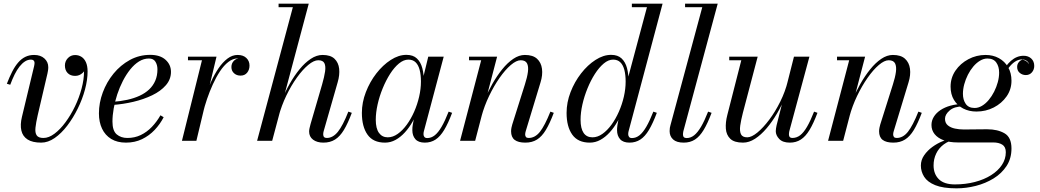

<svg xmlns="http://www.w3.org/2000/svg" viewBox="-20 -770 5688 1050"><path d="M205.5 10Q157.5 10 130.8 -7.2Q104 -24.5 96.8 -56.2Q89.5 -88 100 -131L166.5 -408Q167.5 -412.5 168.2 -417.5Q169 -422.5 169 -426Q169 -434 164 -439Q159 -444 149.5 -444Q132 -444 116.5 -434Q101 -424 86.8 -406Q72.5 -388 60 -362.8Q47.5 -337.5 36 -306.5L17.5 -312Q32 -349.5 47 -378.8Q62 -408 79.5 -428.2Q97 -448.5 118.5 -459Q140 -469.5 166.5 -469.5Q202 -469.5 223 -450.2Q244 -431 244 -402.5Q244 -391.5 242.2 -382.5Q240.5 -373.5 239.5 -368L186 -139Q177 -99.5 174 -72Q171 -44.5 180.5 -30Q190 -15.5 217.5 -15.5Q247 -15.5 278.2 -39Q309.5 -62.5 338.2 -101.5Q367 -140.5 390 -188.2Q413 -236 426.2 -285.8Q439.5 -335.5 439.5 -379Q439.5 -404 433 -419.2Q426.5 -434.5 415.5 -441.8Q404.5 -449 391 -449V-468Q407 -468 420.5 -461.2Q434 -454.5 442 -442Q450 -429.5 450 -412Q450 -388 432.2 -371.5Q414.5 -355 391 -355Q365 -355 350 -370.5Q335 -386 335 -412Q335 -435 351 -452Q367 -469 391 -469Q410 -469 425.5 -459.2Q441 -449.5 450 -429.5Q459 -409.5 459 -379Q459 -333.5 444.8 -280.5Q430.5 -227.5 405.2 -176.2Q380 -125 347.8 -82.8Q315.5 -40.5 279 -15.2Q242.5 10 205.5 10Z M669 10Q621 10 588 -10.2Q555 -30.5 538 -66.5Q521 -102.5 521 -150Q521 -207.5 542 -264.2Q563 -321 601 -367.5Q639 -414 690.2 -442Q741.5 -470 801.5 -470Q855.5 -470 885.2 -443.2Q915 -416.5 915 -377Q915 -336 887 -303.8Q859 -271.5 812.2 -249Q765.5 -226.5 709.2 -213.2Q653 -200 596 -196V-213Q638.5 -216 676 -224.2Q713.5 -232.5 743.8 -246.5Q774 -260.5 795.8 -281Q817.5 -301.5 829.2 -328.8Q841 -356 841 -391Q841 -414.5 830.2 -432.2Q819.5 -450 794.5 -450Q766 -450 740.2 -434Q714.5 -418 692.2 -390.2Q670 -362.5 652 -327.5Q634 -292.5 621.2 -253.8Q608.5 -215 601.8 -176.8Q595 -138.5 595 -105Q595 -55 618.2 -35.2Q641.5 -15.5 676.5 -15.5Q716.5 -15.5 749.8 -31.5Q783 -47.5 810 -75.5Q837 -103.5 857.5 -139.5L875 -129Q855.5 -91 825.8 -59.5Q796 -28 756.8 -9Q717.5 10 669 10Z M975 0 1084.5 -440.5H1008V-460H1164L1054 0ZM1078.5 -152.5Q1087.5 -193 1101.5 -237Q1115.5 -281 1134 -322.2Q1152.5 -363.5 1175.2 -396.8Q1198 -430 1224.2 -449.8Q1250.5 -469.5 1279.5 -469.5Q1310 -469.5 1327.2 -453Q1344.5 -436.5 1344.5 -411.5Q1344.5 -388.5 1331.5 -372.5Q1318.5 -356.5 1295.5 -356.5Q1274 -356.5 1259.8 -369.5Q1245.5 -382.5 1245.5 -403.5Q1245.5 -423.5 1259 -437.5Q1272.5 -451.5 1296 -451.5Q1317 -451.5 1330.2 -441Q1343.5 -430.5 1343.5 -411.5H1324Q1324 -427.5 1312.8 -439Q1301.5 -450.5 1280.5 -450.5Q1253.5 -450.5 1228.8 -431.2Q1204 -412 1182.8 -379.8Q1161.5 -347.5 1143.8 -308.2Q1126 -269 1112.2 -228.5Q1098.5 -188 1090 -152.5Z M1386 0 1581.5 -730.5H1503.5V-750H1668.5L1468.5 0ZM1748.5 10Q1713.5 10 1692 -6.2Q1670.5 -22.5 1670.5 -51Q1670.5 -59 1672.8 -69.2Q1675 -79.5 1678.5 -92L1741.5 -308Q1753.5 -349.5 1757.8 -379Q1762 -408.5 1754 -424.5Q1746 -440.5 1720.5 -440.5Q1696.5 -440.5 1665.8 -415Q1635 -389.5 1603.8 -346Q1572.5 -302.5 1546 -247.5Q1519.5 -192.5 1503.5 -133H1492Q1502.5 -175 1521 -221.5Q1539.5 -268 1564.5 -312Q1589.5 -356 1618.5 -391.5Q1647.5 -427 1679.5 -448.2Q1711.5 -469.5 1744 -469.5Q1787.5 -469.5 1809.2 -448.8Q1831 -428 1834.8 -394Q1838.5 -360 1826.5 -319.5L1750 -52.5Q1749 -49 1748.2 -44.2Q1747.5 -39.5 1747.5 -35.5Q1747.5 -15.5 1767 -15.5Q1800.5 -15.5 1827.8 -49.2Q1855 -83 1885 -159.5L1904 -153Q1882.5 -95.5 1860.8 -59.5Q1839 -23.5 1812.2 -6.8Q1785.5 10 1748.5 10Z M2085.5 10Q2020.5 10 1989.8 -33.8Q1959 -77.5 1959 -152.5Q1959 -210 1980.8 -266.2Q2002.5 -322.5 2038.2 -368.5Q2074 -414.5 2117 -442.2Q2160 -470 2202.5 -470Q2239.5 -470 2260.2 -450Q2281 -430 2289.5 -397.2Q2298 -364.5 2298 -325.5Q2298 -291 2290.8 -252.8Q2283.5 -214.5 2269.8 -177Q2256 -139.5 2237 -105.8Q2218 -72 2194.2 -46Q2170.5 -20 2143.2 -5Q2116 10 2085.5 10ZM2100.5 -19Q2128.5 -19 2155 -37.8Q2181.5 -56.5 2204.5 -88Q2227.5 -119.5 2245 -159.2Q2262.5 -199 2272.2 -241.5Q2282 -284 2282 -324Q2282 -360.5 2275 -387.5Q2268 -414.5 2253 -429.2Q2238 -444 2213.5 -444Q2187.5 -444 2161.8 -422.8Q2136 -401.5 2113.2 -365.8Q2090.5 -330 2072.8 -286.8Q2055 -243.5 2045 -198.8Q2035 -154 2035 -115Q2035 -67.5 2052.5 -43.2Q2070 -19 2100.5 -19ZM2303 10Q2268 10 2251.5 -9Q2235 -28 2235 -58Q2235 -66.5 2235.5 -73.2Q2236 -80 2237 -85L2251.5 -165.5L2277 -243L2291.5 -334L2322 -460H2406.5L2298 -52Q2296 -44.5 2296 -36Q2296 -27.5 2300.8 -21.2Q2305.5 -15 2316.5 -15Q2338.5 -15 2357.5 -30Q2376.5 -45 2395 -76.8Q2413.5 -108.5 2433.5 -159.5L2452.5 -153Q2431 -95.5 2409.2 -59.5Q2387.5 -23.5 2362 -6.8Q2336.5 10 2303 10Z M2853 10Q2814 10 2794.5 -5Q2775 -20 2775 -52Q2775 -62 2777.2 -72.5Q2779.5 -83 2781.5 -89.5L2850.5 -308Q2863 -346.5 2867 -376.5Q2871 -406.5 2862.2 -423.5Q2853.5 -440.5 2827.5 -440.5Q2804 -440.5 2773.5 -414.5Q2743 -388.5 2712 -344.2Q2681 -300 2654.8 -245.2Q2628.5 -190.5 2613 -133H2599Q2610 -174.5 2628.8 -220.8Q2647.5 -267 2672.5 -311Q2697.5 -355 2726.5 -391Q2755.5 -427 2787 -448.2Q2818.5 -469.5 2850.5 -469.5Q2894 -469.5 2916.8 -448.8Q2939.5 -428 2944 -393.8Q2948.5 -359.5 2936 -319.5L2855 -52.5Q2853.5 -48 2852.8 -43.2Q2852 -38.5 2852 -34.5Q2852 -26.5 2856.2 -21Q2860.5 -15.5 2871 -15.5Q2906 -15.5 2932.8 -49.2Q2959.5 -83 2990 -159.5L3008.5 -153Q2987 -95.5 2965.2 -59.5Q2943.5 -23.5 2916.8 -6.8Q2890 10 2853 10ZM2496 0 2611.5 -440.5H2545V-460H2698.5L2578.5 0Z M3422.5 10Q3387.5 10 3371 -9Q3354.5 -28 3354.5 -58Q3354.5 -62 3354.8 -69.5Q3355 -77 3356.5 -85L3371 -165.5L3403.5 -248L3405 -308.5L3518 -730.5H3435.5V-750H3603.5L3417.5 -52Q3415.5 -44 3415.5 -36Q3415.5 -28 3420 -21.5Q3424.5 -15 3436 -15Q3458 -15 3477 -30Q3496 -45 3514.5 -76.8Q3533 -108.5 3553 -159.5L3572 -153Q3550.5 -95.5 3529 -59.5Q3507.5 -23.5 3481.8 -6.8Q3456 10 3422.5 10ZM3205.5 10Q3140.5 10 3109.5 -33.8Q3078.5 -77.5 3078.5 -152.5Q3078.5 -210 3100.2 -266.2Q3122 -322.5 3157.8 -368.5Q3193.5 -414.5 3236.5 -442.2Q3279.5 -470 3322 -470Q3358.5 -470 3379.2 -450.5Q3400 -431 3408.8 -398.2Q3417.5 -365.5 3417.5 -325.5Q3417.5 -291 3410.2 -252.8Q3403 -214.5 3389.5 -177Q3376 -139.5 3357 -105.8Q3338 -72 3314.2 -46Q3290.5 -20 3263.2 -5Q3236 10 3205.5 10ZM3220 -19Q3248 -19 3274.5 -37.8Q3301 -56.5 3324 -88Q3347 -119.5 3364.5 -159.2Q3382 -199 3391.8 -241.5Q3401.5 -284 3401.5 -324Q3401.5 -360.5 3394.5 -387.5Q3387.5 -414.5 3372.5 -429.2Q3357.5 -444 3333 -444Q3307 -444 3281.5 -422.5Q3256 -401 3233.2 -365.5Q3210.5 -330 3192.8 -286.5Q3175 -243 3165 -198.5Q3155 -154 3155 -115Q3155 -67.5 3171.5 -43.2Q3188 -19 3220 -19Z M3719 10Q3680 10 3661 -7.5Q3642 -25 3642 -53Q3642 -63 3643.2 -70.8Q3644.5 -78.5 3646.5 -85L3820.5 -730.5H3726.5V-750H3905L3717 -52Q3716 -47.5 3715.5 -42.8Q3715 -38 3715 -34.5Q3715 -15 3735 -15Q3757 -15 3776 -30Q3795 -45 3813.8 -76.8Q3832.5 -108.5 3852.5 -159.5L3871.5 -153Q3850 -95.5 3828.2 -59.5Q3806.5 -23.5 3780.5 -6.8Q3754.5 10 3719 10Z M4043.5 10Q3995.5 10 3973.8 -11Q3952 -32 3949.5 -66.2Q3947 -100.5 3957.5 -141L4034 -440.5H3968V-460H4123.5L4042.5 -152.5Q4032.5 -113.5 4028.2 -83.5Q4024 -53.5 4032 -36.2Q4040 -19 4066.5 -19Q4090 -19 4122 -45.2Q4154 -71.5 4187 -115.5Q4220 -159.5 4247.2 -214.5Q4274.5 -269.5 4288.5 -327H4303.5Q4293.5 -285.5 4274.2 -239.2Q4255 -193 4229 -148.8Q4203 -104.5 4172.5 -68.5Q4142 -32.5 4109.2 -11.2Q4076.5 10 4043.5 10ZM4299.5 10Q4260.5 10 4241.5 -10Q4222.5 -30 4222.5 -52.5Q4222.5 -58.5 4223.8 -67.8Q4225 -77 4227 -85L4322 -460H4406.5L4296.5 -52.5Q4295.5 -48 4295 -43.2Q4294.5 -38.5 4294.5 -34.5Q4294.5 -15.5 4313 -15.5Q4336.5 -15.5 4355.8 -30.2Q4375 -45 4393.5 -76.8Q4412 -108.5 4432 -159.5L4450.5 -153Q4429 -95.5 4407.2 -59.5Q4385.5 -23.5 4359.5 -6.8Q4333.5 10 4299.5 10Z M4865.5 10Q4826.5 10 4807 -5Q4787.5 -20 4787.5 -52Q4787.5 -62 4789.8 -72.5Q4792 -83 4794 -89.5L4863 -308Q4875.5 -346.5 4879.5 -376.5Q4883.5 -406.5 4874.8 -423.5Q4866 -440.5 4840 -440.5Q4816.5 -440.5 4786 -414.5Q4755.5 -388.5 4724.5 -344.2Q4693.5 -300 4667.2 -245.2Q4641 -190.5 4625.5 -133H4611.5Q4622.5 -174.5 4641.2 -220.8Q4660 -267 4685 -311Q4710 -355 4739 -391Q4768 -427 4799.5 -448.2Q4831 -469.5 4863 -469.5Q4906.5 -469.5 4929.2 -448.8Q4952 -428 4956.5 -393.8Q4961 -359.5 4948.5 -319.5L4867.5 -52.5Q4866 -48 4865.2 -43.2Q4864.5 -38.5 4864.5 -34.5Q4864.5 -26.5 4868.8 -21Q4873 -15.5 4883.5 -15.5Q4918.5 -15.5 4945.2 -49.2Q4972 -83 5002.5 -159.5L5021 -153Q4999.5 -95.5 4977.8 -59.5Q4956 -23.5 4929.2 -6.8Q4902.5 10 4865.5 10ZM4508.5 0 4624 -440.5H4557.5V-460H4711L4591 0Z M5211 260Q5137 260 5094.2 242.5Q5051.5 225 5033.8 196.5Q5016 168 5016 135.5Q5016 105 5034 79Q5052 53 5079 33.5Q5106 14 5133.5 3Q5161 -8 5180 -8H5209Q5169 -1 5141.5 19.5Q5114 40 5099.8 69.8Q5085.5 99.5 5085.5 134.5Q5085.5 181.5 5114.2 210Q5143 238.5 5202 238.5Q5260.5 238.5 5311.2 225.2Q5362 212 5400 188Q5438 164 5459.2 132Q5480.5 100 5480.5 62.5Q5480.5 33 5461.2 21Q5442 9 5411 9Q5401.5 9 5381.2 9Q5361 9 5335.8 9Q5310.5 9 5286 9Q5261.5 9 5242.8 9Q5224 9 5217.5 9Q5172.5 9 5140.5 -3Q5108.5 -15 5091.2 -36.5Q5074 -58 5074 -86.5Q5074 -110.5 5086.8 -131.2Q5099.5 -152 5123 -167.8Q5146.5 -183.5 5178 -192.2Q5209.5 -201 5247 -201L5246 -188Q5199 -188 5173.5 -166Q5148 -144 5148 -120.5Q5148 -97 5163.8 -84.2Q5179.5 -71.5 5202.8 -66.8Q5226 -62 5248 -62Q5265.5 -62 5290.8 -62.2Q5316 -62.5 5340.5 -62.8Q5365 -63 5379 -63Q5435.5 -63 5473.5 -41Q5511.5 -19 5511.5 42Q5511.5 96.5 5484.8 137.5Q5458 178.5 5413.8 205.8Q5369.5 233 5316.5 246.5Q5263.5 260 5211 260ZM5320 -160Q5279.5 -160 5247.5 -176.5Q5215.5 -193 5197 -223.5Q5178.5 -254 5178.5 -296.5Q5178.5 -344.5 5205.2 -383.8Q5232 -423 5275.8 -446.2Q5319.5 -469.5 5370 -469.5Q5410.5 -469.5 5442.5 -452Q5474.5 -434.5 5493 -402.8Q5511.5 -371 5511.5 -328.5Q5511.5 -281 5484.8 -242.8Q5458 -204.5 5414.5 -182.2Q5371 -160 5320 -160ZM5310 -179.5Q5330.5 -179.5 5350.2 -191.2Q5370 -203 5387 -223.2Q5404 -243.5 5416.8 -268.8Q5429.5 -294 5436.8 -321Q5444 -348 5444 -373Q5444 -406 5428.5 -428Q5413 -450 5380 -450Q5359.5 -450 5339.8 -438.2Q5320 -426.5 5303 -406.5Q5286 -386.5 5273.2 -361.2Q5260.5 -336 5253.2 -309Q5246 -282 5246 -257Q5246 -224 5261.5 -201.8Q5277 -179.5 5310 -179.5ZM5578 -465Q5603.5 -465 5619.8 -449.8Q5636 -434.5 5636 -409.5Q5636 -389 5623.2 -374.2Q5610.5 -359.5 5590 -359.5Q5571.5 -359.5 5557 -371.2Q5542.5 -383 5542.5 -404Q5542.5 -418.5 5551 -429.2Q5559.5 -440 5572 -444Q5582.5 -441.5 5592 -435.5Q5601.5 -429.5 5608 -419Q5603.5 -432 5592.8 -438.5Q5582 -445 5569 -445Q5548.5 -445 5529.8 -432.2Q5511 -419.5 5494.8 -397.2Q5478.5 -375 5464.5 -346.5L5450.5 -354.5Q5477 -410 5508.8 -437.5Q5540.5 -465 5578 -465Z"/></svg>

Font: Bodoni Moda
Style: Italic
Weight: 400
Italic angle: -13°
Designer: Owen Earl
Foundry: indestructible type
Version: Version 2.005